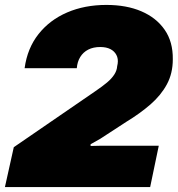

<svg xmlns="http://www.w3.org/2000/svg" viewBox="-31 -760 722 780"><path d="M-11 0 25 -162 357 -390Q385 -409 404 -425Q423 -441 433.5 -457.5Q444 -474 445 -491L447 -501Q450 -521 442 -536.5Q434 -552 417.5 -560.5Q401 -569 376 -569Q348 -569 327.5 -558.5Q307 -548 295 -528.5Q283 -509 281 -483H69Q80 -564 125.5 -621.5Q171 -679 242 -709.5Q313 -740 401 -740Q483 -740 543.5 -714Q604 -688 638 -639Q672 -590 671 -519Q671 -462 647 -417.5Q623 -373 580.5 -336Q538 -299 482 -265L376 -196L337 -174V-167L380 -168H614L579 0Z"/></svg>

Font: Hubot Sans Condensed ExtraLight Black
Style: Italic
Weight: 900
Italic angle: -12.0243°
Version: Version 2.000